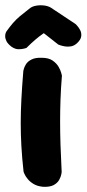

<svg xmlns="http://www.w3.org/2000/svg" viewBox="-44 -722 334 741"><path d="M123 -1Q101 -3 86.5 -11.5Q72 -20 63 -31Q54 -42 50.5 -50.5Q47 -59 47 -59Q41 -113 38.5 -158.5Q36 -204 36 -247Q36 -290 38.5 -338.5Q41 -387 46 -448Q46 -448 48 -456Q50 -464 56.5 -474.5Q63 -485 78 -492.5Q93 -500 117 -499Q144 -499 159.5 -488Q175 -477 182.5 -463.5Q190 -450 192.5 -440Q195 -430 195 -430Q191 -381 189.5 -338Q188 -295 188 -252.5Q188 -210 189.5 -162.5Q191 -115 194 -58Q194 -58 192.5 -49Q191 -40 184.5 -28Q178 -16 163.5 -8Q149 0 123 -1ZM0 -542Q-14 -553 -19 -563Q-24 -573 -24 -582Q-24 -591 -21.5 -596Q-19 -601 -19 -601Q-6 -619 6 -633Q18 -647 33.5 -660Q49 -673 70 -689Q79 -697 95 -700Q111 -703 129 -700.5Q147 -698 162 -686L248 -629Q248 -629 254 -622.5Q260 -616 265.5 -605.5Q271 -595 269.5 -582Q268 -569 253 -555Q242 -545 229.5 -543Q217 -541 206 -543Q195 -545 188 -547.5Q181 -550 181 -550L125 -594Q110 -584 93 -569.5Q76 -555 58 -537Q58 -537 49.5 -534.5Q41 -532 27.5 -532Q14 -532 0 -542Z"/></svg>

Font: Sour Gummy
Style: Bold
Weight: 700
Designer: Stefie Justprince
Foundry: Eifetstype
Version: Version 1.000